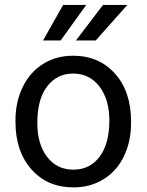

<svg xmlns="http://www.w3.org/2000/svg" viewBox="-20 -770 610 799"><path d="M44.4 -269V-262.7C44.4 -180.7 66.7 -114.7 111.1 -64.9C155.5 -15.1 213.5 9.8 285.2 9.8C332.7 9.8 374.8 -1.6 411.4 -24.4C448 -47.2 476.2 -79 495.8 -119.9C515.5 -160.7 525.4 -206.9 525.4 -258.3V-264.6C525.4 -347.3 503.2 -413.6 458.7 -463.4C414.3 -513.2 356.1 -538.1 284.2 -538.1C237.6 -538.1 196.2 -526.9 159.9 -504.4C123.6 -481.9 95.3 -450 75 -408.7C54.6 -367.4 44.4 -320.8 44.4 -269ZM135.3 -258.3C135.3 -324.4 148.9 -375.2 176.3 -410.6C203.6 -446.1 239.6 -463.9 284.2 -463.9C329.8 -463.9 366.3 -445.9 393.8 -409.9C421.3 -373.9 435.1 -327 435.1 -269C435.1 -204.3 421.5 -153.9 394.5 -117.9C367.5 -81.9 331.1 -64 285.2 -64C239.6 -64 203.2 -81.7 176 -117.2C148.8 -152.7 135.3 -199.7 135.3 -258.3ZM408.7 -749.5 295.9 -601.6H378.4L509.8 -749.5ZM242.7 -749.5 159.2 -601.6H232.4L338.9 -749.5Z"/></svg>

Font: Roboto1
Style: rg
Weight: 400
Designer: Google
Version: Version 2.137; 2017